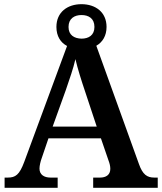

<svg xmlns="http://www.w3.org/2000/svg" viewBox="-20 -899 775 919"><path d="M2 0H256V-49H222C191 -49 169 -63 169 -92C169 -106 174 -127 180 -143L212 -237H463L499 -132C504 -119 508 -105 508 -91C508 -61 486 -49 459 -49H426V0H735V-49H719C684 -49 663 -63 645 -114L441 -680C471 -697 490 -728 490 -770C490 -841 437 -879 370 -879C303 -879 250 -841 250 -770C250 -726 270 -695 301 -679L96 -124C73 -62 54 -49 17 -49H2ZM370 -714C335 -715 308 -731 308 -770C308 -811 337 -827 370 -827C404 -827 432 -811 432 -770C432 -730 404 -714 370 -714ZM232 -293 295 -468C313 -520 331 -572 341 -616C352 -569 370 -512 387 -462L443 -293Z"/></svg>

Font: Noto Serif SemiBold
Style: Regular
Weight: 600
Designer: Monotype Design Team
Foundry: Monotype Imaging Inc.
Version: Version 2.013